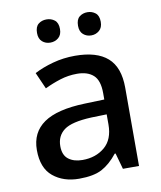

<svg xmlns="http://www.w3.org/2000/svg" viewBox="-84 -803 741 881"><g transform="rotate(-10 287.0 -363.0)"><path d="M292 -549Q393 -549 443.5 -504.5Q494 -460 494 -365V0H419L398 -75H394Q359 -31 320.5 -10.5Q282 10 214 10Q141 10 93 -29.5Q45 -69 45 -153Q45 -235 107 -278Q169 -321 298 -325L390 -328V-358Q390 -417 363 -441.5Q336 -466 287 -466Q246 -466 208 -454Q170 -442 135 -425L101 -502Q139 -522 188.5 -535.5Q238 -549 292 -549ZM317 -257Q225 -253 189.5 -226.5Q154 -200 154 -152Q154 -110 179 -91Q204 -72 244 -72Q306 -72 347.5 -107Q389 -142 389 -212V-259ZM139 -682Q139 -711 154.5 -723.5Q170 -736 192 -736Q214 -736 230 -723.5Q246 -711 246 -682Q246 -655 230 -641.5Q214 -628 192 -628Q170 -628 154.5 -641.5Q139 -655 139 -682ZM330 -682Q330 -711 345.5 -723.5Q361 -736 383 -736Q404 -736 420 -723.5Q436 -711 436 -682Q436 -655 420 -641.5Q404 -628 383 -628Q361 -628 345.5 -641.5Q330 -655 330 -682Z"/></g></svg>

Font: Noto Sans Myanmar Medium
Style: Regular
Weight: 500
Designer: Monotype Design Team
Foundry: Monotype Imaging Inc.
Version: Version 2.107; ttfautohint (v1.8.4.7-5d5b)